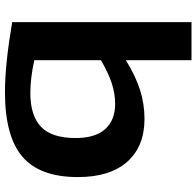

<svg xmlns="http://www.w3.org/2000/svg" viewBox="-29 -751 790 772"><g transform="rotate(90 366.0 -365.0)"><path d="M69 -19V-740H222V-476Q285 -515 341.5 -533Q398 -551 458 -551Q569 -551 630.5 -481.5Q692 -412 692 -283Q692 -130 610 -60Q528 10 351 10Q292 10 221.5 2.5Q151 -5 69 -19ZM222 -108Q294 -92 354 -92Q445 -92 490 -135Q535 -178 535 -274Q535 -353 499 -393Q463 -433 398 -433Q357 -433 315.5 -419.5Q274 -406 222 -376Z"/></g></svg>

Font: Georama Extended SemiBold
Style: Regular
Weight: 600
Width: 7
Designer: Jean-Baptiste Levee
Foundry: Production Type
Version: Version 1.000